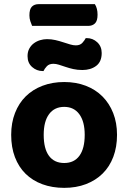

<svg xmlns="http://www.w3.org/2000/svg" viewBox="-20 -892 620 927"><path d="M135 -767Q131 -776 126.5 -789.5Q122 -803 122 -818Q122 -848 134 -860Q146 -872 167 -872H438Q451 -852 451 -821Q451 -791 438.5 -779Q426 -767 406 -767ZM545 -241Q545 -182 527 -134.5Q509 -87 475.5 -54Q442 -21 395 -3Q348 15 290 15Q232 15 184.5 -2.5Q137 -20 103.5 -53Q70 -86 52 -133.5Q34 -181 34 -241Q34 -299 52.5 -346.5Q71 -394 104.5 -427Q138 -460 185.5 -478Q233 -496 290 -496Q347 -496 394 -478Q441 -460 474.5 -426.5Q508 -393 526.5 -346Q545 -299 545 -241ZM290 -376Q243 -376 217 -341Q191 -306 191 -241Q191 -174 216.5 -139.5Q242 -105 290 -105Q338 -105 363.5 -140Q389 -175 389 -241Q389 -305 363 -340.5Q337 -376 290 -376ZM207 -703Q228 -703 247.5 -698.5Q267 -694 285 -688Q303 -682 318.5 -677.5Q334 -673 346 -673Q367 -673 378 -685.5Q389 -698 394 -708H399Q428 -708 449.5 -688Q471 -668 471 -636Q471 -594 444.5 -574Q418 -554 378 -554Q354 -554 334 -558.5Q314 -563 296.5 -569Q279 -575 264.5 -579.5Q250 -584 238 -584Q217 -584 206 -572Q195 -560 190 -549H186Q157 -549 135 -568.5Q113 -588 113 -621Q113 -642 121.5 -657.5Q130 -673 143.5 -683Q157 -693 173.5 -698Q190 -703 207 -703Z"/></svg>

Font: Baloo Bhai 2
Style: Bold
Weight: 700
Designer: Supriya Tembe, Noopur Datye and Ek Type
Foundry: Ek Type
Version: Version 1.640;PS 1.000;hotconv 16.6.51;makeotf.lib2.5.65220;